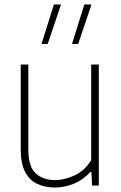

<svg xmlns="http://www.w3.org/2000/svg" viewBox="-20 -828 540 857"><path d="M225 9Q181.5 9 147 -6.8Q112.5 -22.5 92.5 -60Q72.5 -97.5 72.5 -162V-540H106.5V-160.5Q106.5 -83.5 139.8 -53.8Q173 -24 226 -24Q264 -24 310 -43.8Q356 -63.5 387 -113V-540H421V0H391L388 -61H384Q351.5 -25.5 310 -8.2Q268.5 9 225 9ZM301.5 -632 356.5 -808H388.5L329 -632ZM165.5 -632 220.5 -808H252.5L193 -632Z"/></svg>

Font: Encode Sans SemiCondensed SemiCondensed Thin
Style: Regular
Weight: 100
Width: 4
Designer: Multiple Designers
Foundry: Impallari Type
Version: Version 3.000; ttfautohint (v1.8.3) -l 8 -r 50 -G 200 -x 14 